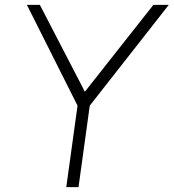

<svg xmlns="http://www.w3.org/2000/svg" viewBox="-20 -765 710 785"><path d="M251 0H301L347 -333L670 -745H607L327 -390L143 -745H90L297 -333Z"/></svg>

Font: Mluvka ExtraLight
Style: Italic
Weight: 200
Italic angle: -8°
Designer: Modified by Jiří Krblich, Original typeface by Gumpita Rahayu
Foundry: Gumpita Rahayu & Jiří Krblich
Version: Version 2.000;Glyphs 3.1.1 (3134)